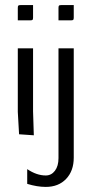

<svg xmlns="http://www.w3.org/2000/svg" viewBox="-20 -530 360 755"><path d="M210 -450V-499Q210 -506 212 -508Q214 -510 221 -510H270V-461Q270 -454 268 -452Q266 -450 259 -450ZM210 -340H270V90Q270 142 240 173.5Q210 205 160 205Q126 205 87 193V135Q124 160 160 160Q182 160 196 141.5Q210 123 210 92ZM50 -450V-499Q50 -506 52 -508Q54 -510 61 -510H110V-461Q110 -454 108 -452Q106 -450 99 -450ZM50 -340H110V-92L113 2L55 -2L50 -90Z"/></svg>

Font: Glametrix
Style: Regular
Weight: 500
Designer: gluk
Foundry: gluk
Version: Version 0.40